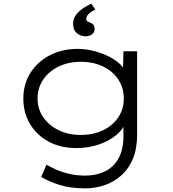

<svg xmlns="http://www.w3.org/2000/svg" viewBox="-20 -803 948 1053"><path d="M447 230Q365 230 304.5 210.5Q244 191 206 167L235 100Q257 113 288 127Q319 141 359.5 150.5Q400 160 448 160Q509 160 556.5 136.5Q604 113 630.5 65Q657 17 657 -56V-132L670 -134Q656 -94 616.5 -61.5Q577 -29 520.5 -10Q464 9 398 9Q313 9 247.5 -26Q182 -61 145 -122.5Q108 -184 108 -262Q108 -342 147 -403.5Q186 -465 253.5 -500Q321 -535 408 -535Q439 -535 472.5 -528.5Q506 -522 539.5 -509.5Q573 -497 602 -479Q631 -461 650.5 -438.5Q670 -416 676 -388L654 -390L657 -522H732V-64Q732 12 709 67.5Q686 123 645.5 159Q605 195 554 212.5Q503 230 447 230ZM423 -63Q493 -63 546 -89Q599 -115 629 -160Q659 -205 659 -262Q659 -321 629 -366.5Q599 -412 546 -438Q493 -464 423 -464Q355 -464 301.5 -438Q248 -412 217 -366.5Q186 -321 186 -263Q186 -206 216.5 -161Q247 -116 300.5 -89.5Q354 -63 423 -63ZM449 -604Q422 -604 401.5 -621Q381 -638 381 -672Q381 -694 390 -710.5Q399 -727 414 -740.5Q429 -754 446.5 -764.5Q464 -775 481 -783L503 -750Q489 -744 477.5 -736Q466 -728 459.5 -719Q453 -710 453 -700Q453 -690 459.5 -686Q466 -682 474 -679Q484 -676 491.5 -668Q499 -660 499 -644Q499 -625 484.5 -614.5Q470 -604 449 -604Z"/></svg>

Font: Lexend Tera Light
Style: Regular
Weight: 300
Designer: Bonnie Shaver-Troup, Thomas Jockin
Foundry: Lexend
Version: Version 1.007